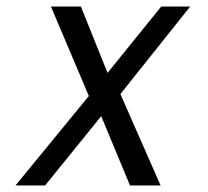

<svg xmlns="http://www.w3.org/2000/svg" viewBox="-20 -570 640 590"><path d="M253 -275 136.5 -550H228.5L310.5 -346L475.5 -550H564.5L350 -281L473.5 0H379.5L291 -213L118.5 0H27.5Z"/></svg>

Font: JuliaMono
Style: Italic
Weight: 400
Italic angle: -9°
Monospace: yes
Designer: cormullion
Foundry: corm
Version: Version 0.057; ttfautohint (v1.8.4)